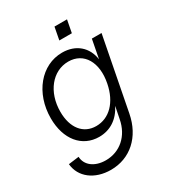

<svg xmlns="http://www.w3.org/2000/svg" viewBox="-209 -784 1006 1115"><g transform="rotate(-30 294.0 -226.5)"><path d="M203 216C332 216 431 128 458 -14L552 -500H487L463 -375C451 -460 389 -516 296 -516C156 -516 49 -387 49 -218C49 -77 125 16 240 16C314 16 373 -23 409 -94L393 -14C374 88 300 153 205 153C130 153 79 113 77 56L7 65C15 155 94 216 203 216ZM256 -47C170 -47 116 -115 116 -223C116 -355 195 -453 301 -453C405 -453 460 -359 434 -229C412 -116 344 -47 256 -47ZM318 -585H402L418 -669H334Z"/></g></svg>

Font: Uncut Sans Book Italic
Style: Regular
Weight: 350
Italic angle: -11°
Designer: Kasper Nordkvist
Foundry: UNCUT.wtf
Version: Version 1.304;Glyphs 3.2 (3246)